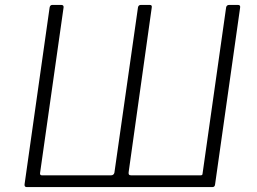

<svg xmlns="http://www.w3.org/2000/svg" viewBox="-20 -762 1048 782"><path d="M949 -742Q954 -742 956.5 -739.5Q959 -737 958 -731L856 -11Q855 0 845 0H89Q79 0 80 -11L182 -731Q183 -737 186 -739.5Q189 -742 193 -742H229Q240 -742 239 -732L143 -56Q143 -48 150 -48H433Q438 -48 441.5 -51Q445 -54 446 -59L542 -732Q544 -742 554 -742H589Q595 -742 597 -739.5Q599 -737 598 -731L504 -61Q503 -55 505 -51.5Q507 -48 513 -48H798Q805 -48 805 -55L901 -732Q903 -742 914 -742Z"/></svg>

Font: Libre Franklin ExtraLight
Style: Italic
Weight: 250
Italic angle: -8°
Designer: Pablo Impallari, Rodrigo Fuenzalida, Nhung Nguyen
Foundry: Impallari Type
Version: Version 3.000